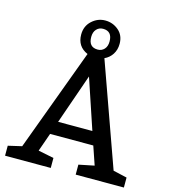

<svg xmlns="http://www.w3.org/2000/svg" viewBox="-130 -1013 985 1116"><g transform="rotate(15 362.5 -455.0)"><path d="M87 -79 315 -695Q250 -723 250 -795Q250 -846 285 -878Q320 -910 365 -910Q411 -910 445.5 -880.5Q480 -851 480 -800Q480 -764 462.5 -737Q445 -710 416 -697L637 -79L720 -60V0H430V-60L523 -79L485 -190H225L186 -79L280 -60V0H5V-60ZM310 -797Q310 -735 365 -735Q389 -735 404.5 -752Q420 -769 420 -798Q420 -860 365 -860Q341 -860 325.5 -843Q310 -826 310 -797ZM458 -270 357 -571 252 -270Z"/></g></svg>

Font: Bitter
Style: Regular
Weight: 400
Designer: Sol Matas
Foundry: Sol Matas
Version: Version 1.300;PS 001.300;hotconv 1.0.70;makeotf.lib2.5.58329